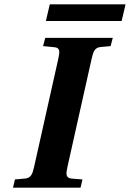

<svg xmlns="http://www.w3.org/2000/svg" viewBox="-20 -867 600 887"><path d="M192 -770H542L560 -847H210ZM40 0H352L361 -38L311 -42C283 -45 284 -62 292 -98L403 -594C411 -630 418 -648 447 -650L491 -654L501 -692H189L179 -654L230 -649C258 -647 257 -630 249 -594L138 -98C130 -62 123 -44 94 -42L49 -38Z"/></svg>

Font: Heuristica
Style: Bold Italic
Weight: 700
Italic angle: -13°
Version: Version 1.0.1